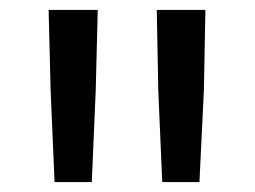

<svg xmlns="http://www.w3.org/2000/svg" viewBox="-20 -931 513 387"><path d="M177 -911 173 -750 165 -564H90L82 -750L78 -911ZM394 -911 391 -750 382 -564H307L299 -750L296 -911Z"/></svg>

Font: Matangi SemiBold
Style: Regular
Weight: 600
Designer: Prashant Pant
Foundry: The Graphic Ant
Version: Version 3.002